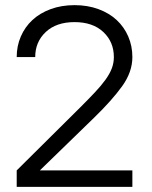

<svg xmlns="http://www.w3.org/2000/svg" viewBox="-20 -727 590 747"><path d="M45 -64 293 -310Q325 -342 349.5 -368Q374 -394 390.5 -417Q407 -440 415 -461Q423 -482 423 -505Q423 -564 382 -602.5Q341 -641 270 -641Q199 -641 158 -602.5Q117 -564 117 -505H45Q45 -548 61 -585Q77 -622 106 -649Q135 -676 177 -691.5Q219 -707 270 -707Q321 -707 363 -691.5Q405 -676 434 -649Q463 -622 479 -585Q495 -548 495 -505Q495 -447 455.5 -392Q416 -337 346 -269L135 -64H495V0H45Z"/></svg>

Font: Retni Sans
Style: Regular
Weight: 400
Designer: Vitaly Kuzmin
Foundry: ParaType Ltd.
Version: Version 1.00;March 2, 2019;FontCreator 11.5.0.2425 64-bit; t